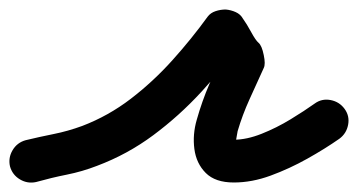

<svg xmlns="http://www.w3.org/2000/svg" viewBox="-58 -332 754 404"><path d="M18 51Q0 55 -16 45.5Q-32 36 -37 18Q-41 0 -31.5 -16Q-22 -32 -4 -37Q25 -44 55 -50Q85 -56 115 -67Q170 -88 217 -124Q264 -160 304.5 -205Q345 -250 379 -297Q385 -305 395.5 -308.5Q406 -312 417 -312Q428 -311 438 -306.5Q448 -302 453 -293Q461 -282 470.5 -264.5Q480 -247 486 -242Q493 -236 497 -216Q501 -197 497 -189Q482 -156 467 -123Q452 -90 442 -56Q440 -46 439 -39Q439 -37 439.5 -33Q440 -29 439 -31Q437 -35 433 -36.5Q429 -38 434 -38Q461 -38 492.5 -50.5Q524 -63 553.5 -81Q583 -99 604 -114Q604 -114 604 -114Q604 -114 604 -114Q619 -125 637.5 -121.5Q656 -118 667 -103Q678 -88 674.5 -69.5Q671 -51 656 -40Q626 -19 588.5 2Q551 23 511.5 37.5Q472 52 434 52Q395 52 375 32Q355 12 351 -18.5Q347 -49 356 -80Q367 -119 382.5 -155Q398 -191 415 -227Q417 -231 420 -222Q423 -213 426 -202Q428 -190 428.5 -180.5Q429 -171 426 -174Q410 -188 398.5 -208.5Q387 -229 377 -247Q371 -255 384.5 -258.5Q398 -262 415 -262Q431 -261 444 -256Q457 -251 451 -243Q412 -189 365.5 -138.5Q319 -88 264.5 -47.5Q210 -7 146 17Q115 29 82.5 35.5Q50 42 18 51Q18 51 18 51Q18 51 18 51Z"/></svg>

Font: FRB American Cursive Black
Style: Bold Italic
Weight: 900
Italic angle: -25°
Version: Version 2.0;Modular Font Editor K font №1